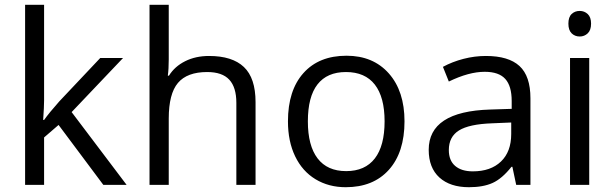

<svg xmlns="http://www.w3.org/2000/svg" viewBox="-20 -780 2592 810"><path d="M166 -273.9Q187 -303.7 230 -352.1L402.8 -535.2H499L282.2 -307.1L514.2 0H416L227.1 -252.9L166 -200.2V0H85.9V-759.8H166V-356.9Q166 -330.1 162.1 -273.9Z M977.1 0V-346.2Q977.1 -411.6 947.3 -443.8Q917.5 -476.1 854 -476.1Q769.5 -476.1 730.7 -430.2Q691.9 -384.3 691.9 -279.8V0H610.8V-759.8H691.9V-529.8Q691.9 -488.3 688 -460.9H692.9Q716.8 -499.5 761 -521.7Q805.2 -543.9 861.8 -543.9Q960 -543.9 1009 -497.3Q1058.1 -450.7 1058.1 -349.1V0Z M1686.5 -268.1Q1686.5 -137.2 1620.6 -63.7Q1554.7 9.8 1438.5 9.8Q1366.7 9.8 1311 -23.9Q1255.4 -57.6 1225.1 -120.6Q1194.8 -183.6 1194.8 -268.1Q1194.8 -398.9 1260.3 -471.9Q1325.7 -544.9 1441.9 -544.9Q1554.2 -544.9 1620.4 -470.2Q1686.5 -395.5 1686.5 -268.1ZM1278.8 -268.1Q1278.8 -165.5 1319.8 -111.8Q1360.8 -58.1 1440.4 -58.1Q1520 -58.1 1561.3 -111.6Q1602.5 -165 1602.5 -268.1Q1602.5 -370.1 1561.3 -423.1Q1520 -476.1 1439.5 -476.1Q1359.9 -476.1 1319.3 -423.8Q1278.8 -371.6 1278.8 -268.1Z M2157.7 0 2141.6 -76.2H2137.7Q2097.7 -25.9 2057.9 -8.1Q2018.1 9.8 1958.5 9.8Q1878.9 9.8 1833.7 -31.2Q1788.6 -72.3 1788.6 -147.9Q1788.6 -310.1 2047.9 -317.9L2138.7 -320.8V-354Q2138.7 -417 2111.6 -447Q2084.5 -477.1 2024.9 -477.1Q1958 -477.1 1873.5 -436L1848.6 -498Q1888.2 -519.5 1935.3 -531.7Q1982.4 -543.9 2029.8 -543.9Q2125.5 -543.9 2171.6 -501.5Q2217.8 -459 2217.8 -365.2V0ZM1974.6 -57.1Q2050.3 -57.1 2093.5 -98.6Q2136.7 -140.1 2136.7 -214.8V-263.2L2055.7 -259.8Q1959 -256.3 1916.3 -229.7Q1873.5 -203.1 1873.5 -147Q1873.5 -103 1900.1 -80.1Q1926.8 -57.1 1974.6 -57.1Z M2465.8 0H2384.8V-535.2H2465.8ZM2377.9 -680.2Q2377.9 -708 2391.6 -720.9Q2405.3 -733.9 2425.8 -733.9Q2445.3 -733.9 2459.5 -720.7Q2473.6 -707.5 2473.6 -680.2Q2473.6 -652.8 2459.5 -639.4Q2445.3 -626 2425.8 -626Q2405.3 -626 2391.6 -639.4Q2377.9 -652.8 2377.9 -680.2Z"/></svg>

Font: f0_46866 
Style: Regular
Weight: 400
Foundry: Ascender Corporation
Version: Version 1.10